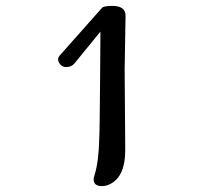

<svg xmlns="http://www.w3.org/2000/svg" viewBox="-20 -623 686 650"><path d="M405 -568C406 -591 391 -603 361 -603C341 -603 329 -601 325 -596L183 -436C173 -425 175 -413 188 -401C192 -398 197 -396 204 -396C216 -396 225 -400 231 -407L320 -516L319 -369C318 -238 317 -167 316 -155C315 -104 310 -62 300 -30C298 -25 297 -20 297 -16C297 -1 306 7 325 7C336 7 346 4 355 -1C388 -19 404 -57 404 -114C403 -297 402 -389 402 -389L405 -568Z"/></svg>

Font: GFS Ignacio
Style: Regular
Weight: 400
Designer: George D. Matthiopoulos
Foundry: George D. Matthiopoulos
Version: Version 1.000